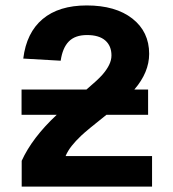

<svg xmlns="http://www.w3.org/2000/svg" viewBox="-20 -689 640 709"><path d="M60.1 0V-95.2Q99.1 -180.7 189.5 -265.1H59.6V-358.4H299.3Q341.3 -394 357.7 -412.6Q374 -431.2 382.8 -449Q391.6 -466.8 391.6 -484.4Q391.6 -519.5 368.7 -539.6Q345.7 -559.6 301.3 -559.6Q257.3 -559.6 234.1 -535.9Q210.9 -512.2 204.1 -464.8L65.9 -472.7Q77.6 -568.4 137.5 -618.7Q197.3 -668.9 300.3 -668.9Q406.7 -668.9 468.8 -620.4Q530.8 -571.8 530.8 -490.2Q530.8 -421.9 476.1 -358.4H526.9V-265.1H373Q299.8 -207 279.5 -187.7Q259.3 -168.5 244.9 -150.4Q230.5 -132.3 222.2 -112.8H541.5V0Z"/></svg>

Font: Cousine
Style: Bold
Weight: 700
Monospace: yes
Designer: Steve Matteson
Foundry: Ascender Corporation
Version: Version 1.20